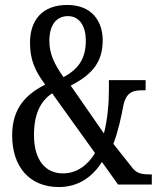

<svg xmlns="http://www.w3.org/2000/svg" viewBox="-20 -744 640 774"><path d="M217 10C301 10 356 -36 391 -91L456 0H592V-41H584C550 -41 530 -46 514 -67L437 -164C456 -214 468 -269 477 -317C489 -378 523 -380 558 -380H567V-421H419V-382C419 -330 414 -264 399 -206L265 -399C354 -444 394 -496 394 -582C394 -654 354 -724 251 -724C147 -724 101 -659 101 -572C101 -502 121 -459 162 -403C88 -365 29 -311 29 -198C29 -73 98 10 217 10ZM236 -433C196 -490 179 -529 179 -580C179 -640 205 -679 254 -679C302 -679 326 -636 326 -581C326 -510 299 -467 236 -433ZM234 -45C165 -45 117 -96 117 -200C117 -292 148 -339 190 -368L363 -127C335 -80 291 -45 234 -45Z"/></svg>

Font: Noto Serif Devanagari ExtraCondensed
Style: Regular
Weight: 400
Width: 2
Designer: Universal Thirst, Indian Type Foundry and the Monotype Design Team
Foundry: Monotype Imaging Inc.
Version: Version 2.004